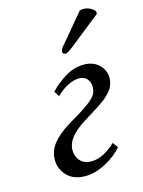

<svg xmlns="http://www.w3.org/2000/svg" viewBox="-106 -731 599 806"><g transform="rotate(-15 193.5 -328.0)"><path d="M320.8 -666Q327.6 -668 335.4 -668Q366.2 -668 385.7 -645L386.7 -633.8L249.5 -524.9Q226.6 -505.9 215.3 -505.9Q210 -505.9 206.5 -510Q203.1 -514.2 204.1 -519Q205.1 -524.4 207.5 -529.1Q210 -533.7 211.9 -536.1L221.2 -546.9ZM144 -340.8 128.9 -363.8Q157.7 -394.5 196.5 -418.2Q235.4 -441.9 277.8 -441.9Q318.4 -441.9 343.3 -417.7Q368.2 -393.6 368.2 -358.9Q368.2 -347.7 364.7 -336.7Q361.3 -325.7 356.7 -317.1Q352.1 -308.6 343 -299.1Q334 -289.6 327.1 -283.4Q320.3 -277.3 307.6 -268.6L288.1 -254.9Q281.7 -250.5 268.1 -242.2L221.2 -212.9Q139.2 -161.6 139.2 -107.9Q139.2 -78.6 156.5 -59.8Q173.8 -41 204.1 -41Q255.9 -41 310.1 -92.8L327.1 -69.8Q298.8 -36.1 252.7 -12Q206.5 12.2 164.1 12.2Q112.8 12.2 85 -17.6Q57.1 -47.4 57.1 -85Q57.1 -125.5 82 -156.5Q106.9 -187.5 150.9 -214.8L209 -250Q252 -276.4 271 -295.7Q290 -314.9 290 -341.8Q290 -363.3 277.6 -377.2Q265.1 -391.1 243.2 -391.1Q218.3 -391.1 190.9 -376.2Q163.6 -361.3 144 -340.8Z"/></g></svg>

Font: Linux Libertine G
Style: Italic
Weight: 400
Italic angle: -12°
Designer: Philipp H. Poll
Foundry: Philipp H. Poll
Version: Version 5.1.3